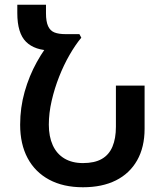

<svg xmlns="http://www.w3.org/2000/svg" viewBox="-20 -780 695 810"><path d="M330 10Q247 10 187.5 -22Q128 -54 96.5 -113Q65 -172 65 -254H186Q186 -204 202.5 -167.5Q219 -131 251.5 -111.5Q284 -92 330 -92Q379 -92 409.5 -109.5Q440 -127 454.5 -161.5Q469 -196 469 -245V-419H590V-237Q590 -159 558.5 -103.5Q527 -48 469 -19Q411 10 330 10ZM315 -636 323 -621 241 -567H198Q127 -567 90 -603.5Q53 -640 53 -725V-760H174V-724Q174 -689 183 -669.5Q192 -650 210 -643Q228 -636 257 -636ZM186 -254H65Q65 -326 84 -393Q103 -460 135.5 -518.5Q168 -577 207 -621H323Q298 -591 273.5 -548.5Q249 -506 229.5 -456.5Q210 -407 198 -355Q186 -303 186 -254Z"/></svg>

Font: Noto Sans Armenian SemiBold
Style: Regular
Weight: 600
Designer: Monotype Design Team
Foundry: Monotype Imaging Inc.
Version: Version 2.007